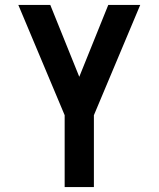

<svg xmlns="http://www.w3.org/2000/svg" viewBox="-20 -755 640 775"><path d="M241 0V-290L54 -735H183L300 -445L417 -735H546L359 -290V0Z"/></svg>

Font: Iosevka Fixed Extended
Style: Bold
Weight: 700
Width: 7
Monospace: yes
Designer: Belleve Invis
Foundry: Belleve Invis
Version: Version 24.1.1; ttfautohint (v1.8.4)